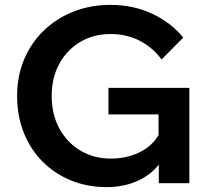

<svg xmlns="http://www.w3.org/2000/svg" viewBox="-20 -751 850 787"><path d="M756.1 0H630.9V-98.1L643.5 -93.5Q608.9 -40.9 550.1 -12.4Q491.3 16 416.8 16Q338.7 16 271.8 -11.1Q204.9 -38.2 155 -88.1Q105.1 -137.9 77.6 -206.8Q50.1 -275.6 50.1 -358Q50.1 -438.6 78.5 -506.6Q106.9 -574.6 158.5 -624.8Q210 -675 280.1 -703Q350.1 -731 432.8 -731Q527.2 -731 604.9 -694.2Q682.5 -657.4 731.1 -596.8L642.2 -507.2Q607.2 -555.5 553.4 -583.5Q499.6 -611.5 432.8 -611.5Q363.2 -611.5 308.4 -578.8Q253.6 -546 222.7 -488.8Q191.8 -431.6 191.8 -358Q191.8 -283.2 222.9 -225.2Q254 -167.2 309 -134.1Q364 -101 434.9 -101Q504.7 -101 559.9 -130.9Q615.1 -160.7 640.1 -216.9L629.9 -178.3V-282H424.5V-390.9H756.1Z"/></svg>

Font: Wix Madefor Display
Style: Regular
Weight: 400
Designer: Dalton Maag Ltd
Foundry: Dalton Maag Ltd
Version: Version 3.100